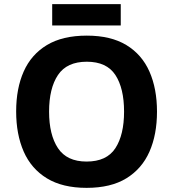

<svg xmlns="http://www.w3.org/2000/svg" viewBox="-20 -897 836 927"><path d="M738 -358Q738 -247 701.5 -164.5Q665 -82 590 -36Q515 10 398 10Q282 10 206.5 -36Q131 -82 94.5 -165Q58 -248 58 -359Q58 -470 94.5 -552Q131 -634 206.5 -679.5Q282 -725 399 -725Q515 -725 590 -679.5Q665 -634 701.5 -551.5Q738 -469 738 -358ZM217 -358Q217 -246 260 -181.5Q303 -117 398 -117Q495 -117 537 -181.5Q579 -246 579 -358Q579 -471 537 -535Q495 -599 399 -599Q303 -599 260 -535Q217 -471 217 -358ZM563 -877V-774H232V-877Z"/></svg>

Font: Noto Sans Gurmukhi UI
Style: Bold
Weight: 700
Designer: Jelle Bosma - Monotype Design Team
Foundry: Monotype Imaging Inc.
Version: Version 2.004; ttfautohint (v1.8.4.7-5d5b)